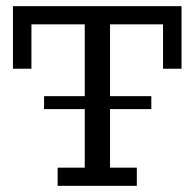

<svg xmlns="http://www.w3.org/2000/svg" viewBox="-20 -603 631 623"><path d="M167 0V-59H255V-524H82V-380H22V-583H569V-380H509V-524H337V-59H424V0ZM123 -249V-291H471V-249Z"/></svg>

Font: Rokkitt SemiBold
Style: Regular
Weight: 400
Version: Version 3.103